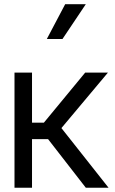

<svg xmlns="http://www.w3.org/2000/svg" viewBox="-20 -879 537 899"><path d="M47.9 0V-539.1H129.9V-304.7H185.5L378.9 -539.1H485.4L267.6 -279.3L488.3 0H381.8L205.1 -227.5H129.9V0ZM199.2 -696.3 285.2 -859.4H381.8L272.5 -696.3Z"/></svg>

Font: Inter Display V
Style: Regular
Weight: 400
Designer: Rasmus Andersson
Foundry: rsms
Version: Version 3.015;git-src